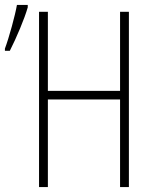

<svg xmlns="http://www.w3.org/2000/svg" viewBox="-74 -762 631 782"><path d="M-54 -555H-34C-7 -608 26 -686 39 -732V-742H-5C-12 -701 -37 -609 -54 -564ZM85 0H121V-357H415V0H451V-714H415V-392H121V-714H85Z"/></svg>

Font: Kathrein 37 Thin Condensed
Style: Regular
Weight: 250
Width: 3
Designer: Lazydogs Typefoundry, based on Open Sans by Ascender Corporation
Foundry: Lazydogs Typefoundry
Version: Version 1.003;PS 001.003;hotconv 1.0.88;makeotf.lib2.5.64775